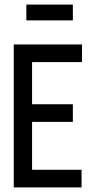

<svg xmlns="http://www.w3.org/2000/svg" viewBox="-20 -818 415 838"><path d="M40 0V-624H338V-547H120V-363H298V-286H120V-77H336V0ZM95 -729V-798H298V-729Z"/></svg>

Font: Inconsolata Condensed SemiBold
Style: Regular
Weight: 600
Width: 3
Monospace: yes
Designer: Raph Levien, Cyreal, Brenton Simpson
Foundry: Raph Levien, Cyreal, Google
Version: Version 3.100; ttfautohint (v1.8.4.7-5d5b)